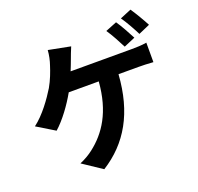

<svg xmlns="http://www.w3.org/2000/svg" viewBox="-155 -1023 1310 1269"><g transform="rotate(-20 500.0 -388.0)"><path d="M971 -718C953 -753 916 -816 890 -854L811 -821C838 -783 870 -725 891 -683ZM851 -671C832 -708 797 -772 772 -808L692 -776C719 -737 750 -678 771 -637ZM379 -606C390 -632 399 -657 407 -678C415 -700 428 -735 439 -760L285 -790C283 -757 275 -719 264 -688C252 -650 233 -598 206 -551C168 -489 104 -398 33 -345L158 -269C218 -322 279 -407 320 -480H531C515 -271 432 -148 327 -67C303 -48 268 -27 232 -12L367 78C548 -36 652 -214 670 -480H810C833 -480 877 -479 914 -476V-613C881 -607 836 -606 810 -606Z"/></g></svg>

Font: Noto Sans T Chinese Bold
Style: Bold
Weight: 700
Designer: Ryoko NISHIZUKA (kana & ideographs); Paul D. Hunt (Latin, Greek & Cyrillic); Wenlong ZHANG (bopomofo); Sandoll Communica
Foundry: Adobe Systems Incorporated
Version: Version 1.000;PS 1;hotconv 1.0.78;makeotf.lib2.5.61930